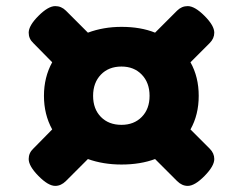

<svg xmlns="http://www.w3.org/2000/svg" viewBox="-20 -598 797 629"><path d="M604 -174 667 -111Q682 -96 682 -77Q682 -54 650 -21.5Q618 11 595 11Q576 11 560 -5L488 -77Q440 -59 378 -59Q318 -59 268 -77L196 -5Q180 11 161 11Q138 11 106 -21.5Q74 -54 74 -77Q74 -97 89 -111L151 -174Q124 -223 124 -284Q124 -345 151 -394L89 -457Q74 -471 74 -491Q74 -514 106 -546Q138 -578 161 -578Q181 -578 196 -563L268 -491Q319 -510 378 -510Q441 -510 488 -491L560 -563Q575 -578 595 -578Q618 -578 650 -546Q682 -514 682 -491Q682 -472 667 -457L604 -394Q631 -346 631 -284Q631 -222 604 -174ZM378 -189Q419 -189 444.5 -215Q470 -241 470 -284Q470 -327 444.5 -353.5Q419 -380 378 -380Q336 -380 310.5 -353.5Q285 -327 285 -284Q285 -241 310.5 -215Q336 -189 378 -189Z"/></svg>

Font: Solway ExtraBold
Style: Regular
Weight: 800
Designer: Mariya V. Pigoulevskaya
Foundry: The Northern Block Ltd.
Version: Version 1.000;hotconv 1.0.109;makeotfexe 2.5.65596